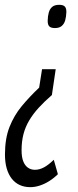

<svg xmlns="http://www.w3.org/2000/svg" viewBox="-60 -558 321 793"><path d="M170.1 -272.3 154.3 -165.4Q123 -138.3 99.7 -112.8Q76.5 -87.3 60.6 -60.5Q44.7 -33.8 36.9 -3.8Q29.1 26.2 29.1 62.4Q29.1 90.6 36 108.2Q42.8 125.7 55.3 134.5Q67.7 143.3 84.3 143.3Q102.9 143.3 121.7 133.2Q140.5 123.1 162.1 101.9L179.1 161.4Q162.3 178 143.2 190Q124.1 202 104.1 208.5Q84.2 215 65.1 215Q40.7 215 21.4 206.1Q2.2 197.3 -11.4 180Q-25 162.7 -32.3 137.7Q-39.5 112.7 -39.5 80.2Q-39.5 14.1 -20.8 -33.5Q-2 -81.1 29.5 -119.3Q61.1 -157.5 101.7 -196.1L113.7 -272.3ZM214.1 -507.7Q213.4 -488.9 209.3 -474.2Q205.2 -459.6 195.1 -450.9Q185.1 -442.1 167 -442.1Q150.3 -442.1 143.5 -449.2Q136.6 -456.3 137 -473.2Q137.4 -491.4 141.4 -506Q145.3 -520.6 155.3 -529.4Q165.4 -538.1 184.5 -538.1Q201.2 -538.1 207.8 -530.9Q214.5 -523.6 214.1 -507.7Z"/></svg>

Font: Georama ExtraCondensed Thin
Style: Italic
Weight: 100
Width: 2
Italic angle: -9°
Designer: Jean-Baptiste Levee
Foundry: Production Type
Version: Version 1.001